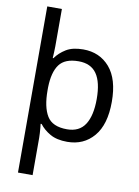

<svg xmlns="http://www.w3.org/2000/svg" viewBox="-105 -829 826 1138"><g transform="rotate(10 307.5 -260.0)"><path d="M560 -269Q560 -132 499.5 -61Q439 10 340 10Q277 10 237 -13Q197 -36 173 -68H167Q168 -61 169.5 -45Q171 -29 172 -12Q173 5 173 16V240H85V-760H173V-536Q173 -522 172 -499.5Q171 -477 170 -464H174Q198 -498 237 -522Q276 -546 340 -546Q439 -546 499.5 -476Q560 -406 560 -269ZM469 -270Q469 -371 434 -421.5Q399 -472 325 -472Q243 -472 209 -426Q175 -380 173 -288V-269Q173 -170 205.5 -116.5Q238 -63 326 -63Q400 -63 434.5 -116.5Q469 -170 469 -270Z"/></g></svg>

Font: Noto Sans Old Italic
Style: Regular
Weight: 400
Designer: Monotype Design Team
Foundry: Monotype Imaging Inc.
Version: Version 2.003; ttfautohint (v1.8.4.7-5d5b)